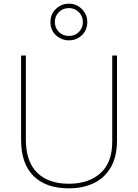

<svg xmlns="http://www.w3.org/2000/svg" viewBox="-20 -1017 752 1047"><path d="M618 -252Q618 -163 584.5 -105Q551 -47 492 -18.5Q433 10 355 10Q231 10 163 -57Q95 -124 95 -254V-714H121V-256Q121 -136 182.5 -75.5Q244 -15 356 -15Q463 -15 527.5 -72.5Q592 -130 592 -244V-714H618ZM356 -797Q316 -797 285.5 -824.5Q255 -852 255 -897Q255 -940 285 -968.5Q315 -997 356 -997Q397 -997 426.5 -967.5Q456 -938 456 -897Q456 -853 426.5 -825Q397 -797 356 -797ZM356 -821Q390 -821 411 -843.5Q432 -866 432 -897Q432 -929 409.5 -951Q387 -973 356 -973Q323 -973 301 -951Q279 -929 279 -897Q279 -866 300.5 -843.5Q322 -821 356 -821Z"/></svg>

Font: Noto Sans Devanagari Thin
Style: Regular
Weight: 100
Designer: Jelle Bosma - Monotype Design Team
Foundry: Monotype Imaging Inc.
Version: Version 2.004; ttfautohint (v1.8.4.7-5d5b)